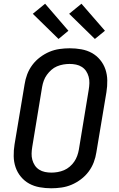

<svg xmlns="http://www.w3.org/2000/svg" viewBox="-20 -1002 640 1030"><path d="M255 8Q223 8 192.5 2.5Q162 -3 136.5 -17Q111 -31 92 -54Q73 -77 63.5 -105Q54 -133 53.5 -164.5Q53 -196 58 -227L112 -550Q116 -577 126 -603.5Q136 -630 153.5 -653.5Q171 -677 195 -695Q219 -713 245 -724Q271 -735 299 -739Q327 -743 354 -743Q386 -743 416.5 -737.5Q447 -732 472.5 -718Q498 -704 517 -681Q536 -658 545.5 -630Q555 -602 555.5 -570.5Q556 -539 551 -508L497 -185Q493 -158 483 -131.5Q473 -105 455.5 -81.5Q438 -58 414 -40Q390 -22 364 -11Q338 0 310 4Q282 8 255 8ZM256 -76Q272 -76 289.5 -79Q307 -82 323.5 -89Q340 -96 354 -108Q368 -120 378 -134.5Q388 -149 394 -165.5Q400 -182 403 -199L456 -521Q459 -539 459.5 -556.5Q460 -574 455.5 -590.5Q451 -607 442 -620.5Q433 -634 419 -643Q405 -652 388 -655.5Q371 -659 353 -659Q337 -659 319.5 -656Q302 -653 285.5 -646Q269 -639 255.5 -627Q242 -615 231.5 -600.5Q221 -586 215 -569.5Q209 -553 206 -536L153 -214Q150 -196 149.5 -178.5Q149 -161 153.5 -144.5Q158 -128 167 -114.5Q176 -101 190 -92Q204 -83 221 -79.5Q238 -76 256 -76ZM489 -793 351 -928 417 -982 543 -837ZM294 -793 156 -928 222 -982 347 -837Z"/></svg>

Font: Iosevka Custom Medium Oblique
Style: Regular
Weight: 500
Italic angle: -9°
Designer: Belleve Invis
Foundry: Belleve Invis
Version: Version 27.0.1